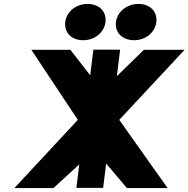

<svg xmlns="http://www.w3.org/2000/svg" viewBox="-20 -955 956 974"><path d="M424.4 -935C363.3 -935 317.2 -894 311 -843C304.7 -792 340.7 -751 401.8 -751C462.9 -751 508.9 -792 515.2 -843C521.4 -894 485.4 -935 424.4 -935ZM682.7 -935C621 -935 574.4 -894 568.2 -843C561.9 -792 598.4 -751 660.1 -751C720.8 -751 766.8 -792 773.1 -843C779.3 -894 743.3 -935 682.7 -935ZM830.2 -1 584.9 -346.9 916.3 -702.2H709.8L572.9 -568.5L589.4 -703H453.6L437.6 -573L337.2 -702.2H139.1L374.8 -346.9L53 -1H251.1L382.2 -121.2L367.5 -1.8H503.3L518.5 -125.5L623.7 -1Z"/></svg>

Font: Hussar
Style: BdSuprExtOblOne
Weight: 700
Foundry: Cannot Into Space Fonts
Version: Version 2.00